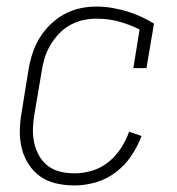

<svg xmlns="http://www.w3.org/2000/svg" viewBox="-20 -558 540 586"><path d="M208 8Q179 8 152 2Q125 -4 103.5 -19Q82 -34 67.5 -56.5Q53 -79 46.5 -105Q40 -131 40.5 -159Q41 -187 46 -215L67 -345Q71 -370 79 -394.5Q87 -419 100.5 -441.5Q114 -464 133.5 -483Q153 -502 176 -514.5Q199 -527 224 -532.5Q249 -538 274 -538Q298 -538 321.5 -534Q345 -530 367 -523.5Q389 -517 409.5 -507.5Q430 -498 450 -486L427 -350H387L406 -468Q376 -483 343.5 -492Q311 -501 275 -501Q254 -501 233.5 -496.5Q213 -492 194 -481.5Q175 -471 159.5 -454.5Q144 -438 133 -419Q122 -400 116 -380Q110 -360 107 -339L85 -209Q81 -187 80.5 -164.5Q80 -142 84.5 -121.5Q89 -101 99.5 -82.5Q110 -64 126.5 -51.5Q143 -39 164 -34Q185 -29 208 -29Q234 -29 261 -37Q288 -45 310.5 -63Q333 -81 349 -105.5Q365 -130 374 -156L412 -143Q400 -111 380.5 -82Q361 -53 333 -32Q305 -11 272.5 -1.5Q240 8 208 8Z"/></svg>

Font: Iosevka Slab Extralight
Style: Italic
Weight: 200
Italic angle: -9°
Monospace: yes
Designer: Belleve Invis
Foundry: Belleve Invis
Version: Version 11.1.1; ttfautohint (v1.8.3)